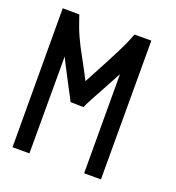

<svg xmlns="http://www.w3.org/2000/svg" viewBox="-118 -726 755 823"><g transform="rotate(20 259.0 -314.5)"><path d="M28.8 -630.9 104.5 -630.4Q121.6 -578.1 137.9 -541.5Q154.3 -504.9 180.7 -458Q207.5 -409.7 227.1 -370.6Q231 -377.9 252.4 -418Q273.9 -458 283.7 -476.6Q293.5 -495.1 310.3 -528.1Q327.1 -561 338.1 -585.7Q349.1 -610.4 356.4 -630.4H433.1L433.6 2.4H356.9L356 -449.2Q342.8 -423.8 317.1 -377.4Q291.5 -331.1 275.6 -301Q259.8 -271 257.3 -263.2L197.8 -264.6Q196.3 -268.1 187.3 -285.2Q178.2 -302.2 159.4 -338.1Q140.6 -374 122.6 -408.7Q111.8 -431.6 107.4 -439.5V2.4H30.3Z"/></g></svg>

Font: Fantasque Sans Mono
Style: Regular
Weight: 400
Monospace: yes
Designer: Jany Belluz
Version: Version 1.8.0 ; ttfautohint (v1.8.2)